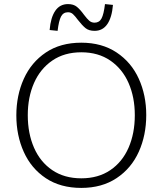

<svg xmlns="http://www.w3.org/2000/svg" viewBox="-20 -903 796 940"><path d="M60 0ZM60 -338Q60 -436 96.5 -517Q133 -598 204.5 -646Q276 -694 378 -694Q479 -694 551 -646Q623 -598 659.5 -517.5Q696 -437 696 -340Q696 -241 659.5 -160Q623 -79 551 -31Q479 17 378 17Q276 17 204.5 -30.5Q133 -78 96.5 -159Q60 -240 60 -338ZM640 -339Q640 -427 609.5 -496.5Q579 -566 520 -606.5Q461 -647 378 -647Q295 -647 236 -606.5Q177 -566 146.5 -496.5Q116 -427 116 -339Q116 -250 146.5 -180Q177 -110 236 -70Q295 -30 378 -30Q461 -30 520 -70Q579 -110 609.5 -180Q640 -250 640 -339ZM223 -756Q228 -817 250.5 -850Q273 -883 313 -883Q340 -883 356.5 -869.5Q373 -856 391 -831Q406 -811 417 -801.5Q428 -792 443 -792Q466 -792 477 -812.5Q488 -833 494 -883L533 -879Q528 -818 505.5 -785Q483 -752 443 -752Q415 -752 398.5 -765.5Q382 -779 361 -806Q347 -825 337 -834Q327 -843 313 -843Q290 -843 279 -822.5Q268 -802 262 -752Z"/></svg>

Font: Martel Sans ExtraLight
Style: Regular
Weight: 275
Designer: Dan Reynolds and Mathieu Réguer
Foundry: Dan Reynolds and Mathieu Réguer
Version: Version 1.002; ttfautohint (v1.1) -l 5 -r 5 -G 72 -x 0 -D la